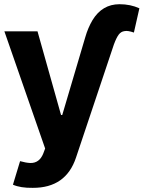

<svg xmlns="http://www.w3.org/2000/svg" viewBox="-20 -696 688 920"><path d="M137.2 204.1Q78.6 205.1 42 189L76.2 76.2Q103.5 84 124.5 85Q168.9 86.4 187.5 39.1L196.3 15.6L1 -545.9H159.7L272.5 -145H278.3L388.7 -518.1Q401.4 -562.5 423.3 -599.6Q469.7 -675.8 552.7 -675.8Q605 -675.8 647.9 -656.2L621.6 -540Q592.3 -550.3 576.7 -546.9Q560.1 -544.9 549.1 -530.5Q538.1 -516.1 525.9 -483.4L344.2 59.1Q295.9 204.6 137.2 204.1Z"/></svg>

Font: Inter Tight Stencil
Style: Bold
Weight: 700
Designer: Rasmus Andersson
Foundry: rsms
Version: Version 3.004;Glyphs 3.1.2 (3151)